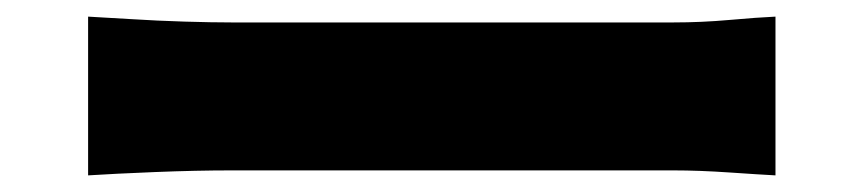

<svg xmlns="http://www.w3.org/2000/svg" viewBox="-20 -500 1040 231"><path d="M86 -480Q106 -479 137.5 -477Q169 -475 202 -474Q235 -473 259 -473H790Q824 -473 857.5 -476Q891 -479 913 -480V-289Q894 -290 857.5 -292.5Q821 -295 790 -295H259Q216 -295 166.5 -293Q117 -291 86 -289Z"/></svg>

Font: Source Han Sans CN Heavy
Style: Regular
Weight: 900
Designer: Ryoko NISHIZUKA 西塚涼子 (kana, bopomofo & ideographs); Paul D. Hunt (Latin, Greek & Cyrillic); Sandoll Communications 산돌커뮤니
Foundry: Adobe
Version: Version 2.000;hotconv 1.0.107;makeotfexe 2.5.65593